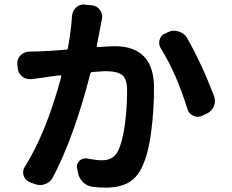

<svg xmlns="http://www.w3.org/2000/svg" viewBox="-20 -817 1052 871"><path d="M306.6 -744.1Q308.6 -767.6 325.2 -783.2Q340.8 -796.9 359.4 -796.9Q362.3 -796.9 365.2 -795.9L397.5 -793Q420.9 -790 433.6 -771.5Q443.4 -757.8 443.4 -742.2Q443.4 -736.3 442.4 -730.5Q439.5 -716.8 437.5 -705.1Q436.5 -700.2 418.9 -610.4Q418 -607.4 419.9 -605.5Q421.9 -603.5 424.8 -603.5Q482.4 -607.4 500 -607.4Q678.7 -607.4 678.7 -418Q678.7 -316.4 665.5 -216.3Q652.3 -116.2 623 -56.6Q599.6 -7.8 559.6 13.2Q519.5 34.2 460 34.2Q431.6 34.2 398.4 30.3Q373 26.4 355 7.8Q336.9 -10.7 333 -37.1L330.1 -53.7Q329.1 -57.6 329.1 -61.5Q329.1 -76.2 340.8 -87.9Q352.5 -98.6 368.2 -98.6Q372.1 -98.6 376 -97.7Q418.9 -89.8 441.4 -89.8Q496.1 -89.8 515.6 -132.8Q535.2 -171.9 545.9 -248Q556.6 -324.2 556.6 -404.3Q556.6 -459 534.2 -476.6Q511.7 -494.1 459 -494.1Q446.3 -494.1 398.4 -490.2Q391.6 -490.2 389.6 -482.4Q314.5 -190.4 218.8 -10.7Q207 10.7 183.6 18.6Q172.9 22.5 162.1 22.5Q149.4 22.5 136.7 17.6L113.3 8.8Q93.8 0 86.9 -20.5Q85 -28.3 85 -35.2Q85 -48.8 92.8 -60.5Q190.4 -216.8 257.8 -468.8Q258.8 -471.7 257.3 -473.6Q255.9 -475.6 252.9 -475.6Q202.1 -469.7 174.8 -464.8Q155.3 -462.9 122.1 -458Q118.2 -458 114.3 -458Q95.7 -458 81.1 -469.7Q62.5 -484.4 60.5 -507.8L58.6 -526.4Q56.6 -548.8 72.8 -565.4Q88.9 -582 111.3 -583Q121.1 -583 137.7 -583.5Q154.3 -584 159.2 -584Q203.1 -585 280.3 -591.8Q287.1 -591.8 288.1 -599.6Q302.7 -678.7 306.6 -744.1ZM710 -596.7Q702.1 -609.4 702.1 -623Q702.1 -629.9 704.1 -636.7Q710 -658.2 730.5 -666L744.1 -671.9Q756.8 -677.7 770.5 -677.7Q781.2 -677.7 791 -673.8Q815.4 -667 828.1 -645.5Q893.6 -531.2 951.2 -380.9Q955.1 -369.1 955.1 -358.4Q955.1 -346.7 950.2 -335Q940.4 -311.5 918 -301.8L897.5 -292Q886.7 -287.1 877 -287.1Q867.2 -287.1 856.4 -292Q836.9 -300.8 830.1 -322.3Q781.2 -482.4 710 -596.7Z"/></svg>

Font: Gen Jyuu Gothic P Bold
Style: Bold
Weight: 700
Designer: [Source Han Sans]
Ryoko NISHIZUKA  (kana & ideographs); Paul D. Hunt (Latin, Greek & Cyrillic); Wenlong ZHANG  (bopomofo
Version: Version 1.002.20150607